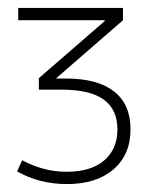

<svg xmlns="http://www.w3.org/2000/svg" viewBox="-20 -750 403 484"><path d="M149 -286Q79 -286 23 -318L36 -346Q62 -332 90 -324.5Q118 -317 148 -317Q209 -317 242.5 -345.5Q276 -374 276 -424Q276 -474 241.5 -499Q207 -524 135 -524H78V-553L244 -697V-699H26V-730H290V-699L122 -553V-552H147Q226 -552 267.5 -519.5Q309 -487 309 -424Q309 -360 266 -323Q223 -286 149 -286Z"/></svg>

Font: M PLUS 1 ExtraLight
Style: Regular
Weight: 250
Version: Version 1.001